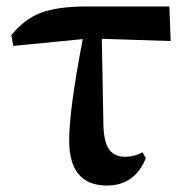

<svg xmlns="http://www.w3.org/2000/svg" viewBox="-20 -558 574 594"><path d="M295 -438 300 -168Q302 -116 318.5 -94.5Q335 -73 367 -73Q396 -73 421 -87L431 -68Q396 16 311 16Q194 16 194 -124Q194 -218 236 -437L21 -416L15 -449Q54 -498 105.5 -518Q157 -538 249 -538H504L508 -431Z"/></svg>

Font: Swei Spring CJKtc
Style: Bold
Weight: 700
Version: Version 1.021